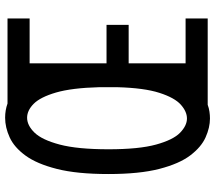

<svg xmlns="http://www.w3.org/2000/svg" viewBox="-65 -762 836 746"><g transform="rotate(-90 353.0 -389.0)"><path d="M265.6 8.8Q230.5 8.8 192.6 -8.1Q154.8 -24.9 122.3 -67.6Q89.8 -110.4 69.8 -187.7Q49.8 -265.1 49.8 -386.2Q49.8 -507.8 69.6 -585.9Q89.4 -664.1 121.6 -708Q153.8 -752 192.4 -769.5Q231 -787.1 268.6 -787.1Q297.9 -787.1 323.7 -777.8H654.3V-691.9H480V-393.1H629.4V-307.1H480V-85.9H654.3V0H318.8Q305.7 4.9 292.2 6.8Q278.8 8.8 265.6 8.8ZM265.6 -80.6Q292.5 -80.6 319.3 -104.5Q346.2 -128.4 365.2 -187.5Q384.3 -246.6 387.2 -351.1V-421.9Q384.3 -528.3 366.5 -589.4Q348.6 -650.4 322.8 -676Q296.9 -701.7 268.6 -701.7Q238.8 -701.7 210.7 -672.9Q182.6 -644 164.3 -575Q146 -505.9 146 -385.3Q146 -267.1 164.3 -200.7Q182.6 -134.3 210.2 -107.4Q237.8 -80.6 265.6 -80.6Z"/></g></svg>

Font: Voltaire
Style: Regular
Weight: 400
Designer: Yvonne Schüttler, Eben Sorkin, Emma Marichal
Foundry: Sorkin Type Co.
Version: Version 1.010; ttfautohint (v1.8.4.7-5d5b)